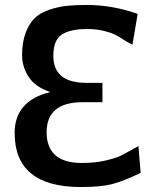

<svg xmlns="http://www.w3.org/2000/svg" viewBox="-20 -734 643 774"><path d="M39 -198Q39 -328 183 -363Q122 -383 95.5 -424Q69 -465 69 -511Q69 -564 83.5 -602Q98 -640 120.5 -661.5Q143 -683 179.5 -695Q216 -707 249.5 -710.5Q283 -714 330 -714Q433 -714 535 -678L514 -554L489 -567Q465 -583 448.5 -592Q432 -601 400.5 -609Q369 -617 331 -617Q263 -617 229 -594.5Q195 -572 195 -509Q195 -400 328 -400H393V-322H313Q168 -322 168 -201Q168 -77 310 -77Q364 -77 406 -87Q448 -97 466 -106Q484 -115 538 -145L547 -37Q478 -4 432.5 8Q387 20 306 20Q39 20 39 -198Z"/></svg>

Font: Coval
Style: Bold
Weight: 700
Foundry: Context Ltd
Version: Version 001.000